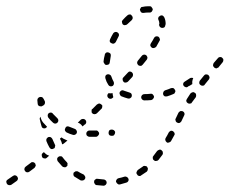

<svg xmlns="http://www.w3.org/2000/svg" viewBox="-31 -582 732 612"><path d="M273 -10Q269 -8 269 -3Q269 -2 269 0Q270 2 271 4Q272 6 274 7Q275 8 277 8Q288 9 299 10Q303 10 306 7Q309 4 309 0Q309 -2 308 -4Q308 -5 306 -7Q305 -8 303 -9Q301 -10 299 -10Q290 -11 280 -12Q276 -13 273 -10ZM26 -11Q27 -15 24 -19Q22 -22 18 -23Q14 -24 10 -21Q2 -15 -6 -10Q-10 -8 -11 -4Q-11 0 -9 4Q-7 7 -3 8Q1 9 5 7Q13 1 22 -5Q25 -7 26 -11ZM341 -10Q338 -6 339 -2Q340 0 341 1Q342 3 344 4Q345 5 347 6Q349 6 351 6Q362 3 372 0Q376 -1 378 -5Q380 -9 378 -13Q377 -16 373 -18Q370 -20 366 -19Q357 -16 347 -14Q343 -13 341 -10ZM215 -36Q213 -36 211 -36Q209 -36 207 -34Q205 -33 204 -32Q203 -30 203 -28Q203 -26 203 -24Q204 -22 205 -20Q206 -19 208 -18Q217 -12 226 -7Q230 -6 234 -7Q238 -8 240 -12Q241 -14 241 -16Q241 -18 240 -20Q239 -22 238 -23Q237 -25 235 -26Q226 -30 218 -35Q217 -36 215 -36ZM406 -37Q405 -35 404 -33Q404 -31 404 -29Q405 -27 406 -26Q407 -24 408 -23Q410 -22 412 -21Q414 -21 416 -21Q418 -22 419 -23Q428 -29 437 -35Q438 -37 439 -38Q440 -40 440 -42Q441 -44 440 -46Q439 -48 438 -50Q436 -53 431 -53Q427 -54 424 -51Q416 -45 408 -40Q407 -39 406 -37ZM81 -50Q82 -52 83 -54Q83 -56 82 -58Q82 -60 81 -61Q78 -65 74 -65Q70 -66 67 -63L51 -51Q47 -48 47 -44Q46 -40 49 -37Q51 -33 55 -33Q59 -32 63 -35L79 -47Q80 -49 81 -50ZM166 -83Q165 -84 163 -84Q161 -84 159 -84Q157 -83 155 -82Q152 -80 151 -76Q151 -71 153 -68Q160 -60 167 -52Q170 -49 174 -49Q178 -48 181 -51Q183 -53 184 -54Q184 -56 184 -58Q185 -60 184 -62Q183 -64 182 -65Q175 -72 169 -80Q168 -82 166 -83ZM456 -82Q456 -80 456 -78Q456 -76 457 -74Q458 -72 460 -71Q463 -68 467 -69Q471 -69 474 -72Q480 -80 487 -89Q489 -92 488 -96Q488 -100 484 -103Q483 -104 481 -105Q479 -105 477 -105Q475 -104 473 -103Q472 -102 470 -101Q464 -93 458 -85Q457 -84 456 -82ZM102 -88Q102 -84 104 -80Q107 -77 111 -77Q115 -76 118 -79L126 -86Q126 -86 125 -86Q118 -88 113 -93Q111 -95 109 -97L106 -95Q102 -92 102 -88ZM130 -145Q126 -146 123 -145Q119 -143 117 -139Q116 -135 117 -132Q121 -122 126 -113Q128 -109 132 -107Q136 -106 139 -108Q141 -109 143 -110Q144 -112 144 -114Q145 -116 145 -118Q145 -120 144 -121Q140 -130 136 -139Q134 -143 130 -145ZM167 -122Q169 -123 170 -123Q171 -124 173 -125L184 -134Q177 -137 171 -140Q168 -142 165 -144L160 -140Q162 -136 164 -132Q166 -127 167 -122ZM496 -135Q497 -131 501 -128Q504 -126 508 -128Q512 -129 514 -132Q519 -141 524 -150Q525 -152 526 -154Q526 -156 525 -158Q525 -160 523 -161Q522 -163 520 -164Q517 -166 513 -165Q509 -163 507 -160Q502 -150 497 -142Q495 -139 496 -135ZM282 -150Q285 -153 285 -157Q285 -159 284 -160Q283 -162 281 -164Q280 -165 278 -166Q276 -166 274 -166Q263 -166 254 -166Q250 -166 247 -163Q244 -160 244 -156Q244 -151 247 -149Q250 -146 254 -146Q264 -146 275 -146Q279 -146 282 -150ZM333 -152Q336 -156 336 -160Q336 -164 332 -167Q329 -169 325 -169H324Q320 -169 317 -166Q315 -162 315 -158Q315 -154 318 -151Q321 -149 326 -149Q331 -149 333 -152ZM209 -153Q213 -155 214 -159Q215 -163 213 -166Q211 -170 208 -171Q199 -174 190 -178Q186 -180 182 -179Q178 -177 177 -173Q175 -170 176 -166Q178 -162 181 -160Q191 -155 202 -152Q205 -151 209 -153ZM100 -203Q99 -206 98 -210Q97 -208 96 -206Q95 -203 96 -201Q98 -191 101 -181Q102 -176 105 -174Q109 -172 113 -173Q115 -174 116 -175Q118 -176 119 -178Q112 -185 106 -192Q102 -197 100 -203ZM217 -191 227 -201Q230 -203 234 -203Q238 -203 241 -200Q244 -197 244 -193Q244 -189 241 -186L239 -185Q235 -182 232 -179Q229 -184 225 -187Q221 -190 217 -191ZM145 -188Q149 -188 152 -191Q155 -194 155 -198Q155 -202 152 -205Q145 -212 138 -219Q137 -221 135 -222Q134 -223 132 -223Q130 -223 128 -223Q126 -222 124 -221Q121 -218 121 -214Q121 -210 123 -207Q130 -198 138 -191Q141 -188 145 -188ZM528 -201Q528 -199 529 -197Q529 -195 531 -193Q532 -192 534 -191Q538 -189 541 -190Q545 -192 547 -195Q553 -207 556 -214Q558 -217 557 -221Q556 -225 552 -227Q550 -228 548 -228Q546 -228 544 -228Q542 -227 541 -226Q539 -224 538 -223Q535 -216 529 -204Q528 -203 528 -201ZM294 -238Q295 -240 295 -242Q295 -244 295 -246Q294 -247 292 -249Q291 -250 289 -251Q287 -252 285 -252Q283 -252 282 -251Q280 -250 278 -249L264 -235Q262 -234 261 -232Q261 -230 261 -228Q261 -226 261 -224Q262 -222 263 -221Q266 -218 270 -218Q275 -218 278 -221L292 -235Q294 -236 294 -238ZM102 -243Q101 -243 99 -243Q95 -243 92 -245Q89 -248 89 -252Q88 -258 88 -263Q88 -267 91 -270Q94 -273 98 -273Q101 -273 104 -272Q106 -270 108 -267Q109 -264 112 -259Q113 -256 112 -252Q111 -248 107 -246Q107 -245 106 -245Q105 -245 105 -245Q104 -244 102 -243ZM563 -259Q564 -255 568 -253Q569 -252 571 -252Q573 -251 575 -252Q577 -252 579 -253Q580 -254 581 -256Q587 -264 593 -272Q595 -276 594 -280Q594 -284 590 -286Q587 -289 583 -288Q579 -287 576 -284Q570 -275 565 -267Q562 -263 563 -259ZM457 -267Q460 -270 460 -274Q459 -278 456 -281Q453 -284 448 -283Q439 -282 429 -282Q425 -282 422 -279Q419 -276 419 -272Q419 -268 422 -265Q425 -262 429 -262Q440 -262 451 -263Q455 -264 457 -267ZM321 -267Q317 -267 314 -270Q311 -273 311 -277Q311 -281 314 -284L315 -285Q315 -285 315 -285Q321 -284 328 -285Q328 -279 330 -273Q330 -273 330 -272L328 -270Q325 -267 321 -267ZM384 -269Q388 -271 389 -275Q390 -279 388 -283Q386 -286 382 -287Q372 -290 364 -293Q361 -295 357 -294Q353 -292 351 -289Q349 -285 351 -281Q352 -277 356 -275Q366 -271 377 -268Q381 -267 384 -269ZM525 -284Q526 -286 527 -288Q528 -289 528 -291Q528 -293 527 -295Q525 -299 522 -301Q518 -302 514 -301Q505 -297 495 -294Q491 -292 490 -289Q488 -285 489 -281Q490 -277 494 -275Q498 -274 502 -275Q512 -278 521 -282Q523 -283 525 -284ZM553 -316Q554 -320 558 -322Q566 -327 575 -333Q577 -334 580 -334Q583 -334 585 -333Q584 -330 583 -328Q581 -321 582 -315Q582 -314 582 -314Q578 -311 574 -309Q570 -308 567 -305Q566 -305 565 -304Q562 -303 559 -305Q556 -306 554 -309Q552 -312 553 -316ZM320 -307Q324 -306 328 -308Q331 -310 332 -314Q333 -318 331 -322Q327 -329 324 -338Q323 -342 319 -344Q315 -346 311 -345Q307 -344 305 -340Q304 -336 305 -332Q308 -321 314 -312Q316 -308 320 -307ZM604 -317Q605 -313 608 -311Q612 -308 616 -309Q620 -309 622 -313L635 -329Q637 -332 637 -336Q636 -340 633 -343Q630 -345 625 -345Q621 -344 619 -341L606 -325Q604 -322 604 -317ZM393 -344Q393 -348 390 -351Q387 -354 383 -354Q379 -354 376 -350L362 -335Q359 -332 360 -328Q360 -324 363 -321Q366 -318 370 -319Q374 -319 377 -322L391 -337Q393 -340 393 -344ZM648 -373Q649 -369 652 -367Q653 -365 655 -365Q657 -364 659 -364Q661 -365 663 -366Q665 -366 666 -368L679 -384Q681 -387 681 -391Q681 -395 677 -398Q676 -399 674 -400Q672 -400 670 -400Q668 -400 666 -399Q665 -398 663 -396L650 -381Q648 -377 648 -373ZM439 -399Q438 -403 435 -406Q432 -408 428 -408Q423 -407 421 -404Q415 -396 408 -388Q406 -385 406 -381Q407 -377 410 -374Q413 -372 417 -372Q421 -372 424 -376Q431 -384 437 -392Q439 -395 439 -399ZM302 -379Q304 -375 308 -375Q312 -375 316 -377Q319 -380 319 -384Q320 -393 322 -403Q323 -407 321 -411Q318 -414 314 -415Q310 -416 307 -414Q303 -411 303 -407Q300 -396 299 -386Q299 -382 302 -379ZM478 -459Q477 -463 474 -465Q470 -467 466 -466Q462 -465 460 -461Q456 -453 450 -444Q448 -441 448 -437Q449 -433 453 -430Q456 -428 460 -429Q464 -430 467 -433Q473 -443 477 -451Q480 -455 478 -459ZM319 -449Q321 -445 325 -444Q328 -442 332 -443Q336 -445 338 -448Q342 -457 347 -466Q349 -469 348 -473Q347 -477 343 -479Q340 -481 336 -480Q332 -479 330 -476Q324 -466 320 -457Q318 -453 319 -449ZM493 -526Q491 -530 488 -532Q484 -534 480 -532Q478 -531 477 -530Q475 -529 474 -527Q474 -525 473 -523Q473 -521 474 -519Q477 -513 477 -506Q477 -505 476 -504Q476 -499 479 -496Q482 -493 486 -493Q490 -493 493 -495Q496 -498 496 -502Q497 -504 497 -506Q497 -517 493 -526ZM358 -515Q357 -513 358 -511Q358 -509 359 -507Q359 -505 361 -504Q364 -501 368 -502Q372 -502 375 -505Q382 -512 389 -518Q390 -520 391 -521Q392 -523 392 -525Q392 -527 391 -529Q391 -531 389 -532Q387 -536 383 -536Q378 -536 375 -533Q368 -527 360 -518Q359 -517 358 -515ZM423 -560Q421 -560 419 -559Q418 -557 417 -556Q416 -554 415 -552Q415 -550 416 -548Q417 -544 420 -542Q424 -540 428 -541Q434 -542 440 -542Q442 -542 444 -542Q446 -542 448 -542Q450 -543 452 -544Q453 -545 454 -547Q455 -549 456 -551Q456 -555 453 -558Q451 -562 447 -562Q444 -562 440 -562Q432 -562 423 -560Z"/></svg>

Font: FRB American Cursive Dashed Light
Style: Italic
Weight: 300
Italic angle: -25°
Version: Version 2.0;Modular Font Editor K font №1